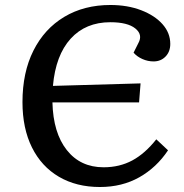

<svg xmlns="http://www.w3.org/2000/svg" viewBox="-20 -735 736 769"><path d="M534 -562Q553 -596 522 -621Q491 -646 422 -646Q323 -646 263 -580Q203 -514 192 -391L543 -401L537 -325H190Q193 -203 247.5 -134Q302 -65 395 -65Q459 -65 510 -92.5Q561 -120 606 -177L653 -133Q607 -64 538 -25Q469 14 380 14Q286 14 216 -27Q146 -68 108 -144.5Q70 -221 70 -326Q70 -445 114 -532.5Q158 -620 237.5 -667.5Q317 -715 422 -715Q491 -715 545.5 -694Q600 -673 631 -638Q662 -603 662 -559Q662 -528 643 -508.5Q624 -489 595 -489Q572 -489 550.5 -498.5Q529 -508 515 -524Z"/></svg>

Font: Literata 7pt Medium
Style: Italic
Weight: 500
Italic angle: -2°
Designer: Latin by Veronika Burian and Jose Scaglione. Greek by Irene Vlachou. Cyrillic by Vera Evstafieva
Foundry: TypeTogether
Version: Version 3.002